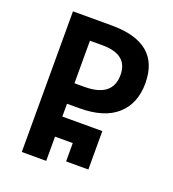

<svg xmlns="http://www.w3.org/2000/svg" viewBox="-131 -815 827 916"><g transform="rotate(20 283.0 -357.0)"><path d="M83 0H207V-123H297V-30H410V-225H207V-290H269Q395 -290 460 -348Q525 -406 525 -509Q525 -714 280 -714H83ZM207 -394V-610H271Q400 -610 400 -506Q400 -394 257 -394Z"/></g></svg>

Font: Noto Sans Georgian SemiCondensed Semi
Style: Regular
Weight: 600
Width: 4
Designer: Monotype Design Team
Foundry: Monotype Imaging Inc.
Version: Version 1.901